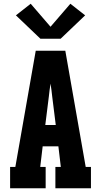

<svg xmlns="http://www.w3.org/2000/svg" viewBox="-20 -1006 540 1026"><path d="M34 0V-114H62L128 -490L171 -735H329L415 -245L438 -114H466V0H276V-114H305L292 -224H208L195 -114H224V0ZM222 -338H278L259 -490Q257 -507 255 -524.5Q253 -542 250 -559Q247 -542 245 -524.5Q243 -507 241 -490ZM196 -799 65 -924 144 -986 250 -863 356 -986 435 -924 304 -799Z"/></svg>

Font: Iosevka Slab Heavy
Style: Regular
Weight: 900
Monospace: yes
Designer: Belleve Invis
Foundry: Belleve Invis
Version: Version 11.1.0; ttfautohint (v1.8.3)